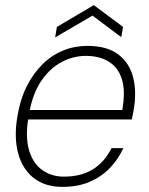

<svg xmlns="http://www.w3.org/2000/svg" viewBox="-20 -717 580 749"><path d="M224 12Q155 12 111 -23Q67 -58 50.5 -120Q34 -182 48 -264Q59 -330 84.5 -380.5Q110 -431 146 -466.5Q182 -502 226.5 -520Q271 -538 321 -538Q397 -538 441 -505Q485 -472 499.5 -415Q514 -358 501 -285Q500 -277 498 -269.5Q496 -262 494 -251H77L83 -288H457Q470 -362 455.5 -408Q441 -454 404.5 -476.5Q368 -499 314 -499Q267 -499 221.5 -475.5Q176 -452 142 -403Q108 -354 94 -276L91 -259Q78 -182 93.5 -130.5Q109 -79 145 -53.5Q181 -28 229 -28Q297 -28 342.5 -56.5Q388 -85 415 -139H461Q441 -95 408 -61Q375 -27 329.5 -7.5Q284 12 224 12ZM195 -571 202 -612 346 -697 460 -612 453 -572 341 -656Z"/></svg>

Font: DM Sans 9pt ExtraLight
Style: Italic
Weight: 250
Italic angle: -10°
Version: Version 4.004;gftools[0.9.30]